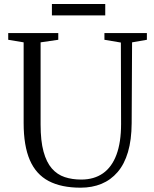

<svg xmlns="http://www.w3.org/2000/svg" viewBox="-20 -904 749 934"><path d="M372 9Q278 9 216.5 -23.5Q155 -56 125 -125.5Q95 -195 95 -305.5V-698L20 -710.5V-743H263.5V-710.5L177.5 -698V-298.5Q177.5 -218.5 191.8 -166.5Q206 -114.5 232.2 -84.5Q258.5 -54.5 294.8 -42.5Q331 -30.5 375 -30.5Q437.5 -30.5 480.8 -60.8Q524 -91 546.5 -151.2Q569 -211.5 569 -301L568 -697L488 -710.5V-743H694.5V-710.5L622.5 -698L620.5 -305Q620 -223.5 602.5 -164.2Q585 -105 552 -66.8Q519 -28.5 473.8 -9.8Q428.5 9 372 9ZM492 -884.5V-829H232.5V-884.5Z"/></svg>

Font: Merriweather 72pt Light
Style: Regular
Weight: 300
Version: Version 2.100